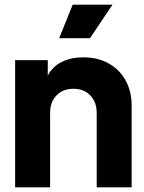

<svg xmlns="http://www.w3.org/2000/svg" viewBox="-20 -804 619 824"><path d="M45 -546H185V-480Q206 -519 245.5 -538.5Q285 -558 338 -558Q399 -558 446 -532Q493 -506 519 -459Q545 -412 545 -351V0H395V-319Q395 -366 367.5 -394.5Q340 -423 295 -423Q250 -423 222.5 -394.5Q195 -366 195 -319V0H45ZM292 -784H463L366 -640H234Z"/></svg>

Font: BLUETTI 2.0
Style: Bold
Weight: 700
Designer: Stijn de Vries
Foundry: tokotype
Version: Version 2.005;October 31, 2023;FontCreator 14.0.0.2814 64-bi